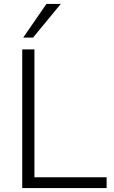

<svg xmlns="http://www.w3.org/2000/svg" viewBox="-20 -956 578 976"><path d="M93 0H522V-55H155V-705H93ZM98 -765H148L289 -936H216Z"/></svg>

Font: Poppy and Pepper Light
Style: Regular
Weight: 300
Designer: Thy Ha
Foundry: Thy Ha
Version: Version 0.001;Glyphs 3.2 (3227)